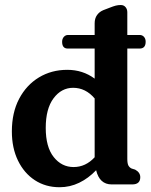

<svg xmlns="http://www.w3.org/2000/svg" viewBox="-20 -754 616 785"><path d="M234 -583Q234 -595.5 241 -603.2Q248 -611 258 -611H367V-658.5Q367 -679 376.8 -692.5Q386.5 -706 402.5 -712.5L428.5 -722.5Q443.5 -728.5 453.2 -731Q463 -733.5 474 -733.5Q486 -733.5 493.2 -725Q500.5 -716.5 500.5 -704V-611H551Q562 -611 568.8 -603.2Q575.5 -595.5 575.5 -583.5Q575.5 -555.5 551 -555.5H500.5V-104.5Q500.5 -85.5 505 -77.2Q509.5 -69 518 -65L532.5 -60.5Q553.5 -49 553.5 -29.5Q553.5 0 520.5 0H436.5Q387 0 373 -58Q341.5 -25 303.8 -6.8Q266 11.5 223.5 11.5Q166.5 11.5 122.5 -17.2Q78.5 -46 53.5 -97.5Q28.5 -149 28.5 -216.5Q28.5 -293.5 58.2 -350Q88 -406.5 139.2 -437.5Q190.5 -468.5 255 -468.5Q318.5 -468.5 367 -432.5V-555.5H257Q234 -555.5 234 -583ZM167 -231Q167 -153 199.5 -112Q232 -71 281 -71Q330 -71 367 -111V-351.5Q330 -395 279 -395Q231 -395 199 -352.2Q167 -309.5 167 -231Z"/></svg>

Font: Fraunces 72pt SuperSoft SemiBold
Style: Regular
Weight: 600
Version: Version 1.000;[b76b70a41]